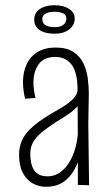

<svg xmlns="http://www.w3.org/2000/svg" viewBox="-20 -708 427 735"><path d="M278 0V-137L277 -366Q276 -433 253.5 -461.5Q231 -490 192 -490Q148 -490 128 -462Q108 -434 108 -392Q108 -378 110 -363.5Q112 -349 116 -333L76 -330Q72 -347 70 -363Q68 -379 68 -394Q68 -432 82 -462Q96 -492 124 -509Q152 -526 193 -526Q235 -526 260.5 -509.5Q286 -493 299 -466Q312 -439 316 -408Q320 -377 320 -350L318 -232L321 1ZM156 7Q127 7 103.5 -7Q80 -21 66.5 -48Q53 -75 53 -115Q53 -144 63 -167.5Q73 -191 91 -209.5Q109 -228 130 -243Q151 -258 173 -271Q193 -283 211.5 -293.5Q230 -304 244.5 -315.5Q259 -327 268 -339.5Q277 -352 277 -366L299 -356Q299 -329 283.5 -309Q268 -289 244 -272.5Q220 -256 193 -240Q169 -224 146.5 -207Q124 -190 110 -169Q96 -148 96 -120Q96 -94 102 -74.5Q108 -55 122.5 -44Q137 -33 162 -33Q196 -33 222.5 -58.5Q249 -84 264 -127Q279 -170 279 -220L306 -267Q305 -214 298 -165Q291 -116 274 -77Q257 -38 228.5 -15.5Q200 7 156 7ZM190 -579Q163 -579 145 -586Q127 -593 119 -605Q111 -617 111 -632Q111 -659 132.5 -673.5Q154 -688 188 -688Q223 -688 244.5 -674Q266 -660 266 -637Q266 -612 245 -595.5Q224 -579 190 -579ZM190 -604Q202 -604 212 -607.5Q222 -611 228 -619Q234 -627 234 -637Q234 -653 219.5 -658Q205 -663 188 -663Q167 -663 154.5 -656Q142 -649 142 -636Q142 -624 148 -617Q154 -610 165 -607Q176 -604 190 -604Z"/></svg>

Font: Truculenta ExtraLight
Style: Regular
Weight: 250
Version: Version 1.002